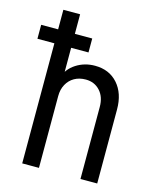

<svg xmlns="http://www.w3.org/2000/svg" viewBox="-134 -830 737 908"><g transform="rotate(15 234.5 -376.0)"><path d="M62.5 0V-752H144.5V-470.7H163.1L128.9 -437.5Q143.6 -482.9 184.3 -509Q225.1 -535.2 276.4 -535.2Q346.2 -535.2 387.9 -488Q429.7 -440.9 429.7 -362.3V0H347.7V-352.5Q347.7 -401.9 320.6 -431.4Q293.5 -460.9 251 -460.9Q219.2 -460.9 195.3 -447.3Q171.4 -433.6 158 -408.9Q144.5 -384.3 144.5 -351.6V0ZM-20.5 -587.9V-656.2H229.5V-587.9Z"/></g></svg>

Font: Reddit Sans Condensed
Style: Regular
Weight: 400
Designer: Stephen Hutchings
Foundry: Reddit
Version: Version 1.014